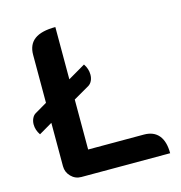

<svg xmlns="http://www.w3.org/2000/svg" viewBox="-105 -804 847 898"><g transform="rotate(-15 318.0 -354.5)"><path d="M609 0H179Q150 0 129.5 -21Q109 -42 109 -71V-281L44 -243Q27 -268 27 -295Q27 -311 33.5 -324.5Q40 -338 51 -344L109 -378V-610Q109 -660 142 -684.5Q175 -709 243 -709V-456L327 -505Q344 -480 344 -452Q344 -436 338 -423Q332 -410 321 -403L243 -358V-116H513Q560 -116 584.5 -86.5Q609 -57 609 0Z"/></g></svg>

Font: K2D
Style: Bold
Weight: 700
Designer: Katatrad Aksorn Co.,Ltd.
Foundry: Cadson Demak Co.,Ltd.
Version: Version 1.000; ttfautohint (v1.6)